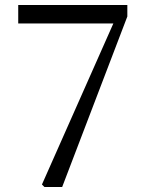

<svg xmlns="http://www.w3.org/2000/svg" viewBox="-20 -749 579 769"><path d="M53 -729V-655H434L148 -10L158 0H229L490 -683V-729Z"/></svg>

Font: Shippori Mincho
Style: Regular
Weight: 400
Designer: Bonji Tadano  Ryoko NISHIZUKA  (kana & ideographs); Frank Grießhammer (Latin, Greek & Cyrillic); Wenlong ZHANG  (bopomof
Foundry: Adobe Systems Incorporated
Version: Version 1.003;PS 1.001;hotconv 16.6.54;makeotf.lib2.5.65590